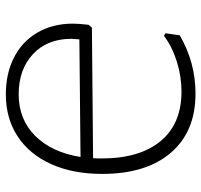

<svg xmlns="http://www.w3.org/2000/svg" viewBox="-36 -648 690 658"><g transform="rotate(90 309.0 -319.0)"><path d="M576 -324Q576 -224 542.5 -149.5Q509 -75 447.5 -34.5Q386 6 303 6Q232 6 177 -22Q122 -50 91.5 -102.5Q61 -155 61 -224Q61 -244 65 -278L75 -289L522 -293Q523 -302 523 -322Q523 -453 463.5 -524.5Q404 -596 294 -596Q242 -596 191 -580Q140 -564 103 -536L94 -541L101 -590Q194 -644 301 -644Q431 -644 503.5 -559.5Q576 -475 576 -324ZM518 -250 115 -246 113 -219Q113 -136 165.5 -87Q218 -38 303 -38Q389 -38 445.5 -94.5Q502 -151 518 -250Z"/></g></svg>

Font: t
Style: Regular
Weight: 300
Designer: Juan Pablo del Peral
Foundry: Huerta Tipografica
Version: Version 2.004; ttfautohint (v1.8.1)